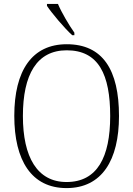

<svg xmlns="http://www.w3.org/2000/svg" viewBox="-20 -951 682 981"><path d="M349 -771H360V-784C333 -822 295 -886 276 -931H220V-921C243 -886 309 -807 349 -771ZM320 10C501 10 588 -133 588 -358C588 -594 505 -725 321 -725C144 -725 53 -591 53 -359C53 -131 141 10 320 10ZM320 -21C170 -21 97 -149 97 -358C97 -570 168 -694 321 -694C484 -694 543 -570 543 -358C543 -148 477 -21 320 -21Z"/></svg>

Font: Noto Serif Ethiopic SemiCondensed ExtraLight
Style: Regular
Weight: 200
Width: 4
Designer: Monotype Design Team
Foundry: Monotype Imaging Inc.
Version: Version 2.102